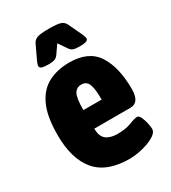

<svg xmlns="http://www.w3.org/2000/svg" viewBox="-178 -810 811 910"><g transform="rotate(-30 227.0 -355.0)"><path d="M262 8Q136 8 78 -61Q20 -130 20 -260Q20 -363 48 -422Q76 -481 125.5 -506Q175 -531 239 -531Q345 -531 389.5 -462Q434 -393 434 -274Q434 -200 384 -200H186Q186 -157 208.5 -140Q231 -123 269 -123Q315 -123 345 -135Q375 -147 388 -147Q399 -147 406.5 -131Q414 -115 418.5 -95Q423 -75 423 -62Q423 -46 405.5 -33Q388 -20 361.5 -10.5Q335 -1 308 3.5Q281 8 262 8ZM185 -302H285Q285 -363 274.5 -387.5Q264 -412 237 -412Q210 -412 197.5 -389.5Q185 -367 185 -302ZM152 -572Q126 -572 115 -576Q104 -580 104 -589Q104 -597 112 -615L146 -687Q154 -705 171.5 -711.5Q189 -718 236 -718Q284 -718 301 -711.5Q318 -705 326 -687L360 -615Q368 -597 368 -589Q368 -580 357 -576Q346 -572 320 -572Q298 -572 286 -576.5Q274 -581 265 -596L236 -638L207 -596Q198 -582 186.5 -577Q175 -572 152 -572Z"/></g></svg>

Font: Asap Condensed ExtraBold
Style: Regular
Weight: 800
Width: 3
Designer: Pablo Cosgaya
Foundry: Omnibus-Type
Version: Version 3.001; ttfautohint (v1.8.4.7-5d5b)